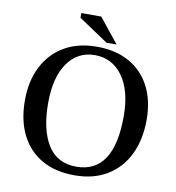

<svg xmlns="http://www.w3.org/2000/svg" viewBox="-91 -909 921 1003"><g transform="rotate(10 370.0 -407.5)"><path d="M371 13Q269 13 197 -28Q125 -69 86.5 -145.5Q48 -222 48 -329Q48 -431 87 -507.5Q126 -584 198 -626.5Q270 -669 371 -669Q472 -669 544 -628Q616 -587 654 -513Q692 -439 692 -338Q692 -232 653.5 -153Q615 -74 543 -30.5Q471 13 371 13ZM372 -33Q571 -33 571 -335Q571 -471 515.5 -547.5Q460 -624 368 -624Q277 -624 223.5 -548Q170 -472 170 -335Q170 -194 220 -113.5Q270 -33 372 -33ZM469 -698H416L259 -803V-828H365Z"/></g></svg>

Font: STIX Two Text Medium
Style: Regular
Weight: 500
Designer: Ross Mills, John Hudson & Paul Hanslow, Tiro Typeworks Ltd; with prior portions MicroPress Inc., and Coen Hoffman.
Foundry: Tiro Typeworks Ltd
Version: Version 2.13 b171